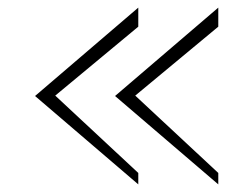

<svg xmlns="http://www.w3.org/2000/svg" viewBox="-20 -529 653 504"><path d="M72 -277 343 -45V-75L125 -278L343 -459V-509ZM282 -277 553 -45V-75L335 -278L553 -459V-509Z"/></svg>

Font: Charger Static
Style: 2
Weight: 1000
Designer: Jasper
Foundry: KineticPlasma Fonts/Cannot Into Space Fonts
Version: Version 1.1